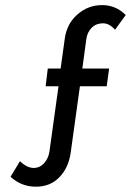

<svg xmlns="http://www.w3.org/2000/svg" viewBox="-20 -566 527 739"><path d="M251.5 25.8Q242.3 82.5 207.2 117.5Q172.2 152.6 118.6 152.6Q61.9 152.6 20.6 114.4L56.7 54.6Q84.5 80.4 109.3 80.4Q133 80.4 149.5 62.4Q166 44.3 170.1 18.6L205.2 -234H155.7L163.9 -302.1H213.4L228.9 -414.4Q236.1 -473.2 277.3 -509.8Q318.6 -546.4 373.2 -546.4Q425.8 -546.4 463.9 -508.2L422.7 -451.5Q401 -476.3 376.3 -476.3Q350.5 -476.3 333.5 -459.8Q316.5 -443.3 312.4 -416.5L296.9 -302.1H400L390.7 -234H287.6Z"/></svg>

Font: NATS
Style: Regular
Weight: 400
Designer: Purushoth Kumar Guthula
Foundry: Silicon Andhra, USA.
Version: Version 1.0.4; ttfautohint (v1.2.25-373a) -l 7 -r 28 -G 50 -